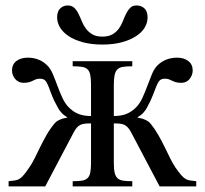

<svg xmlns="http://www.w3.org/2000/svg" viewBox="-20 -666 732 686"><path d="M550.3 0 449.2 -191.9Q443.4 -203.1 437.5 -209.7Q431.6 -216.3 424.8 -219.7Q418 -223.1 408.9 -224.1Q399.9 -225.1 386.7 -225.1V-84.5Q386.7 -62 389.6 -49.1Q392.6 -36.1 399.9 -29.3Q407.2 -22.5 419.9 -20.5Q432.6 -18.6 452.6 -18.6V0H239.7V-18.6Q259.8 -18.6 272.5 -20.5Q285.2 -22.5 292.5 -29.3Q299.8 -36.1 302.5 -49.1Q305.2 -62 305.2 -84.5V-225.1Q292 -225.1 283 -224.1Q273.9 -223.1 266.8 -219.7Q259.8 -216.3 254.2 -209.7Q248.5 -203.1 242.7 -191.9L141.6 0H10.7V-18.6Q25.4 -20 34.4 -21.5Q43.5 -22.9 50.5 -27.6Q57.6 -32.2 65.2 -41.3Q72.8 -50.3 84.5 -67.4Q94.7 -82 104.2 -101.3Q113.8 -120.6 124 -141.6Q134.3 -162.6 146.5 -184.1Q158.7 -205.6 174.3 -224.1Q179.7 -231.4 188 -235.6Q196.3 -239.7 203.6 -242.2Q212.4 -244.6 221.2 -246.1Q207 -254.9 199.7 -263.2Q192.4 -271.5 188.5 -278.3Q172.9 -305.7 165.3 -325.7Q157.7 -345.7 152.6 -358.9Q147.5 -372.1 141.4 -378.4Q135.3 -384.8 123 -384.8Q114.3 -384.8 108.4 -382.6Q102.5 -380.4 96.9 -377.4Q91.3 -374.5 83.7 -372.3Q76.2 -370.1 63.5 -370.1Q54.7 -370.1 47.1 -373.8Q39.6 -377.4 34.2 -383.8Q28.8 -390.1 25.9 -397.9Q22.9 -405.8 22.9 -414.1Q22.9 -436 38.6 -448Q54.2 -460 80.1 -460Q98.6 -460 116 -453.6Q133.3 -447.3 147 -434.1Q159.7 -422.4 168.5 -401.9Q177.2 -381.3 185.5 -358.6Q193.8 -335.9 203.9 -314.5Q213.9 -293 229 -279.3Q244.6 -264.6 262.5 -258.1Q280.3 -251.5 305.2 -251.5V-362.8Q305.2 -385.3 302.5 -398.4Q299.8 -411.6 292.5 -418.5Q285.2 -425.3 272.5 -427.2Q259.8 -429.2 239.7 -429.2V-447.3H452.6V-429.2Q432.6 -429.2 419.9 -427.2Q407.2 -425.3 399.9 -418.5Q392.6 -411.6 389.6 -398.4Q386.7 -385.3 386.7 -362.8V-251.5Q411.6 -251.5 429.4 -258.1Q447.3 -264.6 462.9 -279.3Q478 -293 488 -314.5Q498 -335.9 506.3 -358.6Q514.6 -381.3 523.2 -401.9Q531.7 -422.4 544.4 -434.1Q558.6 -447.3 575.9 -453.6Q593.3 -460 612.3 -460Q637.2 -460 652.8 -448Q668.5 -436 668.5 -414.1Q668.5 -405.8 665.5 -397.9Q662.6 -390.1 657.5 -383.8Q652.3 -377.4 645 -373.8Q637.7 -370.1 628.4 -370.1Q615.7 -370.1 608.4 -372.3Q601.1 -374.5 595.2 -377.4Q589.4 -380.4 583.7 -382.6Q578.1 -384.8 568.8 -384.8Q556.6 -384.8 550.5 -378.4Q544.4 -372.1 539.1 -358.9Q533.7 -345.7 526.1 -325.7Q518.6 -305.7 503.4 -278.3Q499.5 -271.5 492.2 -263.2Q484.9 -254.9 470.2 -246.1Q479.5 -244.6 488.3 -242.2Q495.6 -239.7 503.9 -235.6Q512.2 -231.4 518.1 -224.1Q533.2 -205.6 545.4 -184.1Q557.6 -162.6 567.9 -141.6Q578.1 -120.6 587.6 -101.3Q597.2 -82 606.9 -67.4Q619.1 -50.3 626.7 -41.3Q634.3 -32.2 641.6 -27.6Q648.9 -22.9 657.7 -21.5Q666.5 -20 681.2 -18.6V0ZM507.3 -603.5Q507.3 -585 497.1 -567.6Q486.8 -550.3 466.3 -536.9Q445.8 -523.4 415.5 -515.1Q385.3 -506.8 345.7 -506.8Q306.2 -506.8 275.9 -515.1Q245.6 -523.4 225.3 -536.9Q205.1 -550.3 194.6 -567.6Q184.1 -585 184.1 -603.5Q184.1 -625.5 195.3 -636Q206.5 -646.5 221.7 -646.5Q236.3 -646.5 245.1 -638.2Q253.9 -629.9 260 -617.7Q266.1 -605.5 272 -590.8Q277.8 -576.2 286.9 -564Q295.9 -551.8 309.6 -543.5Q323.2 -535.2 345.7 -535.2Q368.2 -535.2 382.1 -543.5Q396 -551.8 404.8 -564Q413.6 -576.2 419.2 -590.8Q424.8 -605.5 430.9 -617.7Q437 -629.9 445.3 -638.2Q453.6 -646.5 467.8 -646.5Q484.9 -646.5 496.1 -636Q507.3 -625.5 507.3 -603.5Z"/></svg>

Font: Doulos SIL Compact
Style: Regular
Weight: 400
Designer: Walt Agee, Victor Gaultney, Peter Martin, Debbi Hosken
Foundry: SIL International
Version: Version 4.110; 2011; Maintenance release ; LnSpcTght